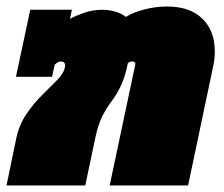

<svg xmlns="http://www.w3.org/2000/svg" viewBox="-20 -570 689 590"><path d="M0 0 30 -145Q39 -187 61.5 -220Q84 -253 110 -278.5Q136 -304 156 -324.5Q176 -345 179 -362Q180 -365 180 -369Q180 -381 167 -381Q158 -381 148 -371L140 -334H29L73 -540H201L195 -512Q211 -521 238 -530.5Q265 -540 294 -540Q314 -540 333.5 -534.5Q353 -529 367 -518Q389 -532 423.5 -541Q458 -550 493 -550Q564 -550 602 -512.5Q640 -475 640 -413Q640 -402 639 -390.5Q638 -379 635 -366L558 0H317L395 -368Q395 -370 395.5 -371Q396 -372 396 -373Q396 -381 386 -381Q378 -381 373 -376Q364 -332 351 -305.5Q338 -279 323 -259Q308 -239 295 -214Q282 -189 273 -147L242 0Z"/></svg>

Font: Kanit Black
Style: Italic
Weight: 900
Italic angle: -12°
Designer: Katatrad Team
Foundry: CadsonDemak
Version: Version 2.000; ttfautohint (v1.8.3)